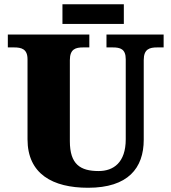

<svg xmlns="http://www.w3.org/2000/svg" viewBox="-20 -877 809 907"><path d="M275 -764H565V-857H275ZM396 10C585 10 659 -83 659 -217V-593C659 -646 687 -653 723 -653H753V-714H483V-653H512C548 -653 574 -646 574 -597V-219C574 -109 516 -69 446 -69C359 -69 310 -101 310 -210V-593C310 -646 338 -653 373 -653H402V-714H17V-653H46C81 -653 110 -646 110 -597V-219C110 -55 229 10 396 10Z"/></svg>

Font: Noto Serif Lao Black
Style: Regular
Weight: 900
Designer: Monotype Design Team
Foundry: Monotype Imaging Inc.
Version: Version 2.003